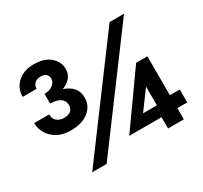

<svg xmlns="http://www.w3.org/2000/svg" viewBox="-145 -908 1170 1107"><g transform="rotate(-30 439.5 -354.0)"><path d="M188 -270Q137 -270 100.5 -290.5Q64 -311 45 -343.5Q26 -376 26 -413H126Q126 -382 145.5 -367Q165 -352 191 -352Q218 -352 235 -364.5Q252 -377 252 -404Q252 -431 230 -447.5Q208 -464 162 -464V-529Q197 -529 218.5 -546Q240 -563 240 -586Q240 -604 228 -615.5Q216 -627 192 -627Q168 -627 152.5 -613.5Q137 -600 137 -577H44Q44 -633 84.5 -670.5Q125 -708 192 -708Q263 -708 301.5 -674Q340 -640 340 -592Q340 -559 320.5 -536Q301 -513 267 -500Q307 -487 329.5 -461Q352 -435 352 -395Q352 -340 308.5 -305Q265 -270 188 -270ZM694 -700H790L270 0H174ZM850 -75H784V0H679V-75H464L709 -420H784V-161H850ZM690 -273 598 -148H690Z"/></g></svg>

Font: Jost*
Style: Bold
Weight: 700
Version: Version 3.7